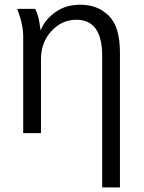

<svg xmlns="http://www.w3.org/2000/svg" viewBox="-20 -563 609 812"><path d="M52.7 -525.4Q72.3 -525.4 128.9 -525.4Q136.7 -510.7 142.6 -488.3Q147.5 -465.8 149.4 -450.2Q150.4 -445.3 151.4 -435.5Q151.4 -435.5 152.3 -435.5Q168.9 -478.5 212.9 -510.7Q256.8 -543 319.3 -543Q392.6 -543 439.5 -497.1Q487.3 -451.2 487.3 -339.8Q487.3 -150.4 487.3 229.5Q468.8 229.5 412.1 229.5Q412.1 90.8 412.1 -327.1Q412.1 -479.5 302.7 -479.5Q242.2 -479.5 197.3 -431.6Q153.3 -382.8 153.3 -313.5Q153.3 -209 153.3 0Q134.8 0 78.1 0Q78.1 -102.5 78.1 -409.2Q78.1 -460.9 52.7 -525.4Z"/></svg>

Font: Gothic A1
Style: Regular
Weight: 400
Designer: HanYang I&C Co.,Ltd.
Version: Version 2.50